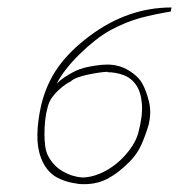

<svg xmlns="http://www.w3.org/2000/svg" viewBox="-20 -482 470 504"><path d="M430.2 -462.4 428.2 -451.7Q388.2 -445.3 350.1 -435.3Q312 -425.3 271 -403.3Q251 -392.6 230 -376Q209 -359.4 189.5 -340.3Q169.9 -321.3 153.8 -300.8Q137.7 -280.3 128.9 -262.2Q137.7 -271.5 148.7 -278.8Q159.7 -286.1 170.2 -291.7Q180.7 -297.4 189.2 -300.3Q197.8 -303.2 201.7 -304.2Q212.9 -307.1 230.5 -309.8Q248 -312.5 261.7 -312.5Q292 -312.5 317.4 -297.4Q342.8 -282.2 353.8 -262.2Q364.7 -242.2 371.3 -214.1Q377.9 -186 370.1 -154.3Q361.8 -126 350.8 -101.6Q339.8 -77.1 319.8 -57.1Q290 -26.9 259.5 -11.5Q229 3.9 188 1Q148.9 -3.9 124.8 -19Q100.6 -34.2 87.9 -66.9Q77.6 -93.3 78.1 -128.2Q78.6 -163.1 87.9 -205.1Q101.6 -262.2 132.6 -305.7Q163.6 -349.1 214.8 -387.2Q314.9 -462.4 430.2 -462.4ZM261.7 -292.5 263.7 -293.5Q253.9 -293.5 239.3 -291.3Q224.6 -289.1 210.7 -286.1Q196.8 -283.2 184.3 -278.8Q171.9 -274.4 165.5 -268.1Q160.6 -266.1 152.1 -260.3Q143.6 -254.4 134 -245.8Q124.5 -237.3 116.7 -226.3Q108.9 -215.3 105.5 -202.1Q100.6 -185.1 98.6 -166.5Q96.7 -147.9 96.7 -131.3Q96.7 -114.3 98.6 -99.1Q100.6 -84 105.5 -74.2Q119.6 -46.9 144.3 -32.5Q168.9 -18.1 195.8 -16.1Q217.8 -16.1 241.7 -26.1Q265.6 -36.1 285.6 -52.5Q305.7 -68.8 321.3 -90.1Q336.9 -111.3 342.8 -132.3Q355 -178.2 352.5 -209.2Q350.1 -240.2 337.4 -258.8Q324.7 -277.3 304.2 -284.9Q283.7 -292.5 261.7 -292.5Z"/></svg>

Font: ML-NILA06_NewLipi
Style: Regular
Weight: 400
Designer: CLT@C-DIT
Version: Version ML-NILA06_NewLipi 2.